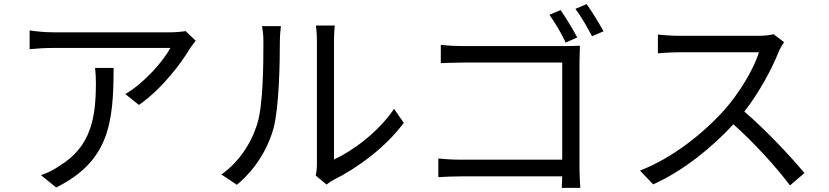

<svg xmlns="http://www.w3.org/2000/svg" viewBox="-20 -874 4030 933"><path d="M931 -676 882 -723C867 -720 831 -717 812 -717C752 -717 286 -717 238 -717C201 -717 159 -721 124 -726V-635C163 -639 201 -641 238 -641C285 -641 738 -641 808 -641C775 -579 681 -470 589 -417L655 -364C769 -443 864 -572 904 -640C911 -651 924 -666 931 -676ZM532 -544H442C445 -518 446 -496 446 -472C446 -305 424 -162 269 -68C241 -48 207 -32 179 -23L253 37C508 -90 532 -273 532 -544Z M1514 -21 1567 23C1574 17 1585 9 1601 0C1717 -57 1856 -160 1942 -277L1895 -345C1818 -232 1695 -141 1603 -99C1603 -130 1603 -613 1603 -676C1603 -714 1606 -742 1607 -750H1515C1516 -742 1520 -714 1520 -676C1520 -613 1520 -123 1520 -77C1520 -57 1518 -37 1514 -21ZM1056 -26 1131 24C1215 -45 1279 -143 1309 -250C1336 -350 1340 -564 1340 -675C1340 -705 1344 -735 1345 -747H1253C1257 -726 1260 -704 1260 -674C1260 -563 1259 -363 1230 -272C1200 -175 1140 -86 1056 -26Z M2704 -825 2650 -802C2675 -767 2710 -709 2729 -667L2785 -692C2765 -730 2728 -791 2704 -825ZM2831 -854 2776 -831C2803 -796 2835 -739 2857 -698L2913 -722C2892 -760 2855 -820 2831 -854ZM2110 -104V-13C2137 -15 2182 -17 2223 -17H2712L2710 39H2800C2799 23 2796 -22 2796 -58V-574C2796 -598 2798 -629 2798 -652C2779 -651 2749 -650 2724 -650H2232C2200 -650 2156 -652 2122 -656V-567C2146 -568 2195 -570 2233 -570H2712V-98H2221C2179 -98 2135 -101 2110 -104Z M3790 -669 3739 -708C3723 -703 3697 -700 3664 -700C3627 -700 3318 -700 3278 -700C3248 -700 3191 -704 3177 -706V-615C3188 -616 3243 -620 3278 -620C3313 -620 3632 -620 3668 -620C3643 -537 3570 -419 3502 -342C3399 -227 3251 -108 3090 -45L3154 22C3302 -45 3437 -155 3544 -270C3646 -179 3752 -62 3819 27L3889 -33C3824 -112 3702 -242 3597 -332C3668 -422 3731 -539 3765 -625C3771 -639 3784 -661 3790 -669Z"/></svg>

Font: Source Han Sans JP
Style: Regular
Weight: 400
Designer: Ryoko NISHIZUKA 西塚涼子 (kana, bopomofo & ideographs); Paul D. Hunt (Latin, Greek & Cyrillic); Sandoll Communications 산돌커뮤니
Foundry: Adobe
Version: Version 2.004;hotconv 1.0.118;makeotfexe 2.5.65603